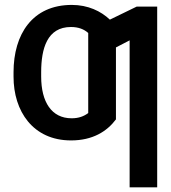

<svg xmlns="http://www.w3.org/2000/svg" viewBox="-20 -573 708 797"><path d="M277.3 -82C193.9 -82 150.9 -149.9 150.9 -255.3V-273.1C150.9 -371.4 175.8 -460.9 274.5 -460.9C305.8 -460.9 328.8 -451.7 346.2 -436.1V-103.7C328.1 -90.2 306.8 -82 277.3 -82ZM36.2 -255.3C35.9 -111.5 116.8 9.9 274.9 9.9C364.7 9.9 423.7 -27.3 461.3 -77.4V-376.1L518.1 -405.5V204.5H632.5V-545.5H547.2L436.1 -491.5C399.1 -526.6 345.5 -552.6 278.1 -552.6C114.7 -552.6 36.2 -431.1 36.2 -273.1Z"/></svg>

Font: Magic Ui Pro Medium
Style: Regular
Weight: 500
Designer: Stefan Endress, Andreas Faust
Version: Version 1.000;FEAKit 1.0